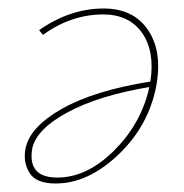

<svg xmlns="http://www.w3.org/2000/svg" viewBox="-20 -429 434 452"><path d="M224 -409Q297 -409 331 -354.5Q365 -300 345 -213Q324 -125 254.5 -61Q185 3 111 3Q65 3 49.5 -22Q34 -47 40 -79Q50 -130 126 -173Q202 -216 334 -237Q345 -308 314.5 -351.5Q284 -395 223 -395Q148 -395 81 -347L72 -358Q145 -409 224 -409ZM115 -11Q183 -11 245.5 -71.5Q308 -132 329 -213Q331 -221 331 -224Q212 -204 139 -164.5Q66 -125 56 -80Q44 -11 115 -11Z"/></svg>

Font: EauTestInfant Thin
Style: Italic
Weight: 250
Italic angle: -12°
Designer: Christian Thalmann (Catharsis Fonts)
Version: Version 0.001;PS 000.001;hotconv 1.0.88;makeotf.lib2.5.64775